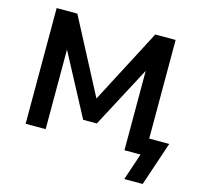

<svg xmlns="http://www.w3.org/2000/svg" viewBox="-121 -836 1176 1130"><g transform="rotate(15 467.0 -270.5)"><path d="M732 164 787 0H689V-521L706 -516L491 -110H408L193 -515L209 -520V0H87V-705H213L468 -219H434L688 -705H812V-104H934L844 164Z"/></g></svg>

Font: Nunito Sans 10pt
Style: Bold
Weight: 700
Designer: Vernon Adams
Foundry: Vernon Adams
Version: Version 3.101;gftools[0.9.27]